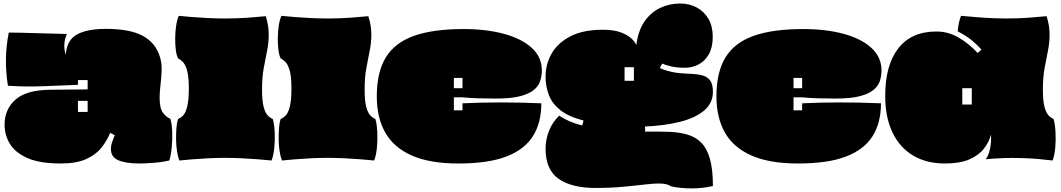

<svg xmlns="http://www.w3.org/2000/svg" viewBox="-20 -895 6027 1091"><path d="M325 34Q205 34 135.5 3Q66 -28 36 -78Q6 -128 6 -186Q6 -274 68 -329Q130 -384 266 -385L478 -387V-440H423V-413Q321 -409 222 -405Q123 -401 25 -408Q0 -564 30 -710Q59 -710 100.5 -709Q142 -708 188.5 -706.5Q235 -705 280 -704Q325 -703 360 -702Q347 -672 345.5 -642Q344 -612 354 -584Q359 -667 417 -699Q475 -731 581 -731Q718 -731 791 -691.5Q864 -652 888 -574Q900 -537 898.5 -494.5Q897 -452 892 -412Q887 -372 887 -340Q887 -279 906.5 -253.5Q926 -228 948 -220Q957 -191 958.5 -147Q960 -103 956 -59Q952 -15 942 17Q898 27 850 30.5Q802 34 772 34Q696 34 653 16Q610 -2 610 -50Q610 -67 616.5 -86Q623 -105 632 -127L606 -140Q588 -96 556.5 -56Q525 -16 469.5 9Q414 34 325 34ZM423 -259H478V-322H423Z M999 17Q991 -3 986 -34.5Q981 -66 980.5 -101Q980 -136 982.5 -167.5Q985 -199 992 -219Q1007 -225 1021 -239.5Q1035 -254 1044 -290Q1053 -326 1053 -393Q1053 -462 1042.5 -496.5Q1032 -531 1017.5 -544.5Q1003 -558 992 -563Q983 -580 979 -611.5Q975 -643 975.5 -679.5Q976 -716 981 -749.5Q986 -783 996 -805Q1025 -802 1068 -798.5Q1111 -795 1161.5 -792.5Q1212 -790 1260 -790Q1331 -790 1389.5 -794.5Q1448 -799 1490 -803Q1499 -775 1503 -749.5Q1507 -724 1507 -698Q1507 -651 1497.5 -605.5Q1488 -560 1478.5 -507.5Q1469 -455 1469 -385Q1469 -322 1478 -288Q1487 -254 1501 -239.5Q1515 -225 1530 -219Q1539 -188 1541 -142.5Q1543 -97 1538.5 -53.5Q1534 -10 1523 17Q1495 14 1451 10.5Q1407 7 1357 4.5Q1307 2 1260 2Q1212 2 1162.5 4.5Q1113 7 1070 10.5Q1027 14 999 17Z M1582 17Q1574 -3 1569 -34.5Q1564 -66 1563.5 -101Q1563 -136 1565.5 -167.5Q1568 -199 1575 -219Q1590 -225 1604 -239.5Q1618 -254 1627 -290Q1636 -326 1636 -393Q1636 -462 1625.5 -496.5Q1615 -531 1600.5 -544.5Q1586 -558 1575 -563Q1566 -580 1562 -611.5Q1558 -643 1558.5 -679.5Q1559 -716 1564 -749.5Q1569 -783 1579 -805Q1608 -802 1651 -798.5Q1694 -795 1744.5 -792.5Q1795 -790 1843 -790Q1914 -790 1972.5 -794.5Q2031 -799 2073 -803Q2082 -775 2086 -749.5Q2090 -724 2090 -698Q2090 -651 2080.5 -605.5Q2071 -560 2061.5 -507.5Q2052 -455 2052 -385Q2052 -322 2061 -288Q2070 -254 2084 -239.5Q2098 -225 2113 -219Q2122 -188 2124 -142.5Q2126 -97 2121.5 -53.5Q2117 -10 2106 17Q2078 14 2034 10.5Q1990 7 1940 4.5Q1890 2 1843 2Q1795 2 1745.5 4.5Q1696 7 1653 10.5Q1610 14 1582 17Z M2585 34Q2422 34 2319.5 -11.5Q2217 -57 2169 -142Q2121 -227 2121 -347Q2121 -485 2172.5 -569Q2224 -653 2333 -691.5Q2442 -730 2614 -730Q2742 -730 2842.5 -703Q2943 -676 3001 -623.5Q3059 -571 3059 -494Q3059 -466 3050.5 -437.5Q3042 -409 3016 -386Q2990 -363 2938 -349Q2886 -335 2799 -335Q2741 -335 2694.5 -336.5Q2648 -338 2609 -342H2559V-268H2608V-308Q2820 -318 3056 -308Q3056 -197 3008 -121Q2960 -45 2857 -5.5Q2754 34 2585 34ZM2559 -394H2608V-452H2559Z M3363 173Q3228 173 3154 121Q3080 69 3080 -51Q3080 -101 3099.5 -151Q3119 -201 3158 -238Q3209 -202 3288 -182L3296 -210Q3210 -232 3163 -270Q3116 -308 3098 -357Q3080 -406 3080 -459Q3080 -531 3115 -591.5Q3150 -652 3222 -689Q3294 -726 3405 -726Q3464 -726 3502 -713Q3540 -700 3563 -680.5Q3586 -661 3596 -639Q3606 -720 3641.5 -772Q3677 -824 3730 -849.5Q3783 -875 3845 -875Q3897 -875 3939 -852.5Q3981 -830 4005.5 -788Q4030 -746 4030 -686Q4030 -627 4008.5 -588Q3987 -549 3951 -529.5Q3915 -510 3871 -510Q3831 -510 3799 -516.5Q3767 -523 3743 -534L3729 -509Q3747 -499 3771 -493Q3809 -482 3847 -479Q3885 -476 3918 -474.5Q3951 -473 3976.5 -465Q4002 -457 4016.5 -436Q4031 -415 4031 -373Q4031 -309 3980.5 -266.5Q3930 -224 3843 -202.5Q3756 -181 3645 -176L3646 -147Q3719 -148 3779.5 -146Q3840 -144 3887 -130Q3934 -116 3966 -83Q3998 -50 4014.5 9.5Q4031 69 4031 162Q3976 175 3913.5 175.5Q3851 176 3793 164Q3772 149 3734.5 148Q3697 147 3643 153.5Q3589 160 3519 166.5Q3449 173 3363 173ZM3529 -436H3582V-513H3529Z M4515 34Q4352 34 4249.5 -11.5Q4147 -57 4099 -142Q4051 -227 4051 -347Q4051 -485 4102.5 -569Q4154 -653 4263 -691.5Q4372 -730 4544 -730Q4672 -730 4772.5 -703Q4873 -676 4931 -623.5Q4989 -571 4989 -494Q4989 -466 4980.5 -437.5Q4972 -409 4946 -386Q4920 -363 4868 -349Q4816 -335 4729 -335Q4671 -335 4624.5 -336.5Q4578 -338 4539 -342H4489V-268H4538V-308Q4750 -318 4986 -308Q4986 -197 4938 -121Q4890 -45 4787 -5.5Q4684 34 4515 34ZM4489 -394H4538V-452H4489Z M5349 34Q5244 34 5168 -11.5Q5092 -57 5051 -143Q5010 -229 5010 -350Q5010 -525 5084.5 -620.5Q5159 -716 5301 -716Q5369 -716 5429 -680.5Q5489 -645 5535 -594L5557 -613Q5535 -638 5505 -663.5Q5475 -689 5422 -717Q5424 -742 5429 -766Q5434 -790 5441 -805Q5484 -801 5554 -795.5Q5624 -790 5697 -790Q5768 -790 5826.5 -794.5Q5885 -799 5927 -803Q5936 -775 5940 -749.5Q5944 -724 5944 -698Q5944 -651 5934.5 -605.5Q5925 -560 5915.5 -507.5Q5906 -455 5906 -385Q5906 -322 5915 -288Q5924 -254 5938 -239.5Q5952 -225 5967 -219Q5976 -185 5978 -140Q5980 -95 5976 -52.5Q5972 -10 5961 17Q5921 12 5875 8Q5829 4 5776 3Q5725 2 5690 3Q5655 4 5630 6Q5605 8 5581 10Q5593 -5 5600.5 -29.5Q5608 -54 5610.5 -81Q5613 -108 5611 -130Q5600 -88 5571 -50.5Q5542 -13 5488.5 10.5Q5435 34 5349 34ZM5448 -301H5502V-394H5448Z"/></svg>

Font: Oi
Style: Regular
Weight: 400
Designer: Kostas Bartsokas, Mohamad Dakak
Foundry: Foundry5
Version: Version 4.000